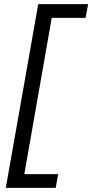

<svg xmlns="http://www.w3.org/2000/svg" viewBox="-20 -746 444 924"><path d="M404 -726H164L8 158H248L260 92H97L229 -660H392Z"/></svg>

Font: Geom Light
Style: Italic
Weight: 300
Italic angle: -10°
Version: Version 1.102